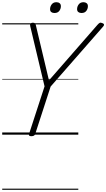

<svg xmlns="http://www.w3.org/2000/svg" viewBox="-20 -1221 963 1741"><path d="M264 14Q237 14 243 -5L384 -438L254 -984Q250 -1000 257 -1007.5Q264 -1015 277 -1015Q292 -1015 297 -1009.5Q302 -1004 305 -993L424 -492L863 -995Q875 -1009 884 -1013.5Q893 -1018 906 -1012Q919 -1009 922.5 -1000.5Q926 -992 915 -980L439 -436L299 -5Q293 14 264 14ZM474 -1103Q456 -1103 445 -1111.5Q434 -1120 434 -1138Q434 -1162 449 -1181.5Q464 -1201 491 -1201Q509 -1201 520.5 -1192Q532 -1183 532 -1165Q532 -1141 517.5 -1122Q503 -1103 474 -1103ZM719 -1103Q702 -1103 690.5 -1111.5Q679 -1120 679 -1138Q679 -1162 694 -1181.5Q709 -1201 737 -1201Q754 -1201 765.5 -1192Q777 -1183 777 -1165Q777 -1141 762.5 -1122Q748 -1103 719 -1103ZM0 490H690V500H0ZM0 -20H690V0H0ZM0 -505H690V-500H0ZM0 -1010H690V-1000H0Z"/></svg>

Font: Playwrite BE VLG Guides
Style: Regular
Weight: 400
Designer: Veronika Burian, José Scaglione
Foundry: TypeTogether
Version: Version 1.003